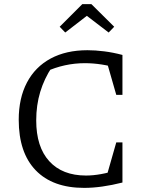

<svg xmlns="http://www.w3.org/2000/svg" viewBox="-20 -905 709 933"><path d="M389 8Q236 8 153.5 -77.5Q71 -163 71 -323Q71 -428 111 -504Q151 -580 226 -620.5Q301 -661 405 -661Q443 -661 486.5 -655.5Q530 -650 575 -638L558 -572Q516 -585 474.5 -591.5Q433 -598 392 -598Q343 -598 295 -587.5Q247 -577 201 -556L233 -580Q195 -523 175.5 -458.5Q156 -394 156 -320Q156 -191 219.5 -121.5Q283 -52 398 -52Q432 -52 471 -59Q510 -66 554 -80L575 -18Q472 8 389 8ZM489 -17 545 -213H575V-18ZM545 -444 489 -639 575 -638V-444ZM424 -885 535 -775 508 -747 402 -828 297 -747 270 -775 380 -885Z"/></svg>

Font: Piazzolla 24pt
Style: Regular
Weight: 400
Designer: Juan Pablo del Peral
Foundry: Huerta Tipografica
Version: Version 2.005